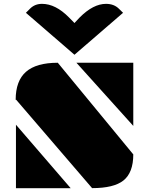

<svg xmlns="http://www.w3.org/2000/svg" viewBox="-20 -997 789 1017"><path d="M384.8 -664.6H686V-330.1ZM65.9 -468.3H63Q63 -568.8 117.7 -616.7Q172.4 -664.6 286.1 -664.6L686 -179.2Q686 -82.5 633.8 -41Q583 -0.5 467.8 -0.5ZM64.5 -336.4 354.5 0H64.5ZM117.2 -929.2 139.2 -951.2Q164.6 -976.6 202.6 -976.6Q274.4 -976.6 345.2 -904.8L374.5 -875L402.3 -904.8Q474.1 -976.6 541.5 -976.6Q583.5 -976.6 609.4 -951.2L631.8 -929.2L374.5 -707Z"/></svg>

Font: Plaster
Style: Regular
Weight: 400
Designer: Eben Sorkin
Foundry: Eben Sorkin
Version: Version 1.007